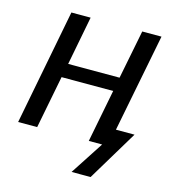

<svg xmlns="http://www.w3.org/2000/svg" viewBox="-103 -612 756 848"><g transform="rotate(15 275.0 -188.0)"><path d="M207 -528 164 -305H399L443 -528H531L443 -79H528L389 152H302L401 0H340L387 -241H151L104 0H17L119 -528Z"/></g></svg>

Font: Libra Sans Modern
Style: Italic
Weight: 400
Italic angle: -12°
Foundry: Stefan Peev, Context Ltd
Version: Version 1.000